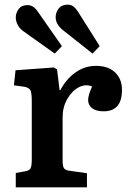

<svg xmlns="http://www.w3.org/2000/svg" viewBox="-20 -808 554 828"><path d="M48 0V-62L92 -70Q107 -73 112 -83Q117 -93 117 -119V-372Q117 -406 111.5 -418Q106 -430 84 -434L40 -440L47 -505L212 -517L226 -509L237 -419H240Q266 -468 306 -496Q346 -524 394 -524Q446 -524 476 -496Q506 -468 506 -420Q506 -328 427 -328Q394 -328 377 -341.5Q360 -355 360 -377Q360 -396 377 -435Q349 -447 319.5 -431.5Q290 -416 270 -381Q250 -346 250 -302V-117Q250 -93 255 -84Q260 -75 277 -72L355 -61V0ZM379 -577 254 -676Q220 -702 220 -734Q220 -754 233 -771Q246 -788 272 -788Q284 -788 294.5 -781.5Q305 -775 316 -758L410 -609ZM216 -577 84 -671Q66 -683 57 -699.5Q48 -716 48 -733Q48 -752 60.5 -769Q73 -786 99 -786Q111 -786 122 -779.5Q133 -773 145 -755L247 -609Z"/></svg>

Font: Literata SemiBold
Style: Regular
Weight: 600
Designer: Latin by Veronika Burian and Jose Scaglione. Greek by Irene Vlachou. Cyrillic by Vera Evstafieva.
Foundry: TypeTogether
Version: Version 3.103; ttfautohint (v1.8.4.7-5d5b);gftools[0.9.29]